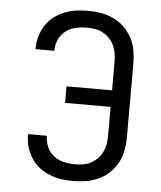

<svg xmlns="http://www.w3.org/2000/svg" viewBox="-53 -789 707 844"><g transform="rotate(5 300.0 -367.5)"><path d="M303 8Q276 8 249.5 4.5Q223 1 198 -9Q173 -19 151.5 -35.5Q130 -52 115.5 -74.5Q101 -97 93.5 -123Q86 -149 86 -176V-180H169V-177Q169 -153 179.5 -130Q190 -107 209.5 -92Q229 -77 253.5 -71.5Q278 -66 303 -66Q321 -66 339.5 -69Q358 -72 374 -81Q390 -90 403 -103.5Q416 -117 423.5 -133.5Q431 -150 434 -168Q437 -186 437 -205V-331H236V-404H437V-530Q437 -549 434 -567Q431 -585 423.5 -601.5Q416 -618 403 -631.5Q390 -645 374 -654Q358 -663 339.5 -666Q321 -669 303 -669Q278 -669 253.5 -663.5Q229 -658 209.5 -643Q190 -628 179.5 -605Q169 -582 169 -558V-555H86V-559Q86 -586 93.5 -612Q101 -638 115.5 -660.5Q130 -683 151.5 -699.5Q173 -716 198 -726Q223 -736 249.5 -739.5Q276 -743 303 -743Q332 -743 360.5 -738Q389 -733 415 -720.5Q441 -708 462 -687.5Q483 -667 496.5 -641.5Q510 -616 515 -587.5Q520 -559 520 -530V-205Q520 -176 515 -147.5Q510 -119 496.5 -93.5Q483 -68 462 -47.5Q441 -27 415 -14.5Q389 -2 360.5 3Q332 8 303 8Z"/></g></svg>

Font: Iosevka Extended
Style: Regular
Weight: 400
Width: 7
Monospace: yes
Designer: Belleve Invis
Foundry: Belleve Invis
Version: Version 32.5.0; ttfautohint (v1.8.4)